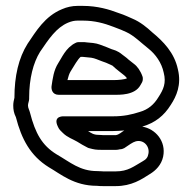

<svg xmlns="http://www.w3.org/2000/svg" viewBox="-20 -603 653 652"><path d="M180 -281H364C386 -281 438 -279 457 -314C461 -321 465 -326 465 -334V-335C465 -338 465 -341 464 -343C457 -363 446 -378 435 -386L416 -401C409 -408 402 -412 396 -417C378 -432 367 -433 359 -436L342 -443C325 -449 314 -455 296 -457L275 -459C269 -460 265 -460 260 -460H247C243 -460 239 -459 236 -457C203 -441 189 -405 178 -389C162 -364 159 -336 155 -310C154 -300 157 -281 180 -281ZM209 -331C212 -343 215 -353 220 -361C232 -380 244 -402 254 -410H260C263 -410 267 -409 270 -409L290 -407C303 -405 312 -400 326 -395L340 -390C352 -385 362 -380 362 -380C369 -373 377 -367 383 -362L402 -347C405 -344 409 -341 411 -337C403 -333 382 -331 364 -331ZM315 -145C298 -145 290 -151 279 -158H364C377 -158 390 -159 402 -160C392 -154 385 -146 373 -144H331C330 -144 321 -145 315 -145ZM463 -173C507 -186 537 -210 560 -247C579 -276 597 -315 584 -368C572 -424 535 -462 496 -494C480 -509 456 -529 429 -540L411 -548C402 -552 394 -555 382 -559C351 -571 310 -583 262 -583H243C225 -583 207 -579 191 -572C132 -548 102 -496 74 -455C43 -406 29 -344 29 -271C27 -263 25 -254 25 -245C25 -231 27 -219 34 -205C53 -131 83 -74 146 -35C186 -12 231 28 309 28C316 29 325 29 331 29H373C427 29 461 6 489 -12C509 -24 528 -43 534 -71C545 -124 507 -166 463 -173ZM310 -22C251 -22 219 -52 172 -79C123 -109 100 -150 82 -220C80 -229 75 -236 75 -245C75 -252 79 -260 79 -267V-272C79 -336 93 -390 116 -427C146 -471 171 -509 211 -526C223 -531 233 -533 243 -533H262C301 -533 334 -524 365 -512C374 -508 382 -506 391 -502L409 -494C434 -483 461 -456 484 -438C508 -419 529 -390 536 -356C545 -321 535 -299 518 -273C503 -248 483 -231 455 -223C427 -214 401 -208 364 -208H199C199 -208 157 -212 177 -172C179 -168 181 -164 184 -161L193 -152C209 -136 227 -131 242 -122C254 -114 264 -109 277 -102C279 -101 281 -100 282 -100L294 -97C305 -94 321 -94 331 -94H373C378 -94 383 -95 387 -96C393 -96 398 -98 402 -100C417 -110 430 -120 441 -123C468 -130 489 -106 484 -81C482 -69 477 -62 464 -55C434 -38 415 -21 373 -21H331C327 -21 318 -22 310 -22Z"/></svg>

Font: Blanket
Style: BdOutline
Weight: 700
Foundry: Cannot Into Space Fonts
Version: Version 0.9